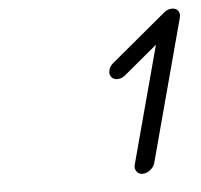

<svg xmlns="http://www.w3.org/2000/svg" viewBox="-40 -908 555 529"><g transform="rotate(-5 237.5 -643.0)"><path d="M453.9 -866.2Q465.3 -866.2 470.9 -858.4Q476.6 -850.6 473.4 -839.1L368.4 -447Q365.5 -436 355.3 -428Q345.2 -419.9 334.2 -419.9Q323.2 -419.9 317.4 -428Q311.5 -436 314.5 -447L401.4 -771L309.3 -694.3Q299.6 -686.3 288.3 -685.9Q277.1 -685.5 271 -693.1Q264.9 -700.7 267.5 -711.8Q270 -722.9 279.8 -731L431.9 -857.7Q442.1 -866.2 453.9 -866.2Z"/></g></svg>

Font: Tecnico
Style: FinoInclinado
Weight: 400
Italic angle: -15°
Version: Version 1.3